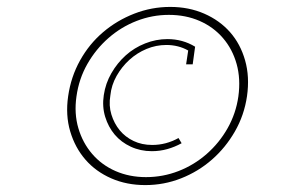

<svg xmlns="http://www.w3.org/2000/svg" viewBox="-20 -650 833 555"><path d="M400 -115Q346 -115 301.5 -134.5Q257 -154 227 -188.5Q197 -223 183 -270Q169 -317 177 -372Q185 -428 211.5 -475.5Q238 -523 278 -557Q318 -591 368 -610.5Q418 -630 472 -630Q526 -630 570.5 -610.5Q615 -591 645 -557Q675 -523 688.5 -475.5Q702 -428 694 -372Q686 -317 659 -270Q632 -223 592.5 -188.5Q553 -154 503.5 -134.5Q454 -115 400 -115ZM402 -138Q451 -138 496 -155.5Q541 -173 577.5 -205Q614 -237 638 -279.5Q662 -322 669 -371Q676 -422 664 -465Q652 -508 624.5 -540Q597 -572 557 -589.5Q517 -607 468 -607Q420 -607 375 -589.5Q330 -572 293.5 -540Q257 -508 232.5 -465Q208 -422 201 -371Q194 -322 206.5 -279.5Q219 -237 246.5 -205Q274 -173 314 -155.5Q354 -138 402 -138ZM518 -464 524 -504Q510 -512 494 -516Q478 -520 461 -520Q431 -520 403.5 -508.5Q376 -497 354 -477Q332 -457 317 -430.5Q302 -404 299 -374Q294 -345 302 -319Q310 -293 326 -273.5Q342 -254 366 -242.5Q390 -231 420 -231Q440 -231 459 -236Q478 -241 496 -251L505 -236Q485 -225 463.5 -219Q442 -213 419 -213Q386 -213 358 -226Q330 -239 311.5 -261Q293 -283 284 -312.5Q275 -342 280 -375Q285 -409 302 -438.5Q319 -468 343.5 -490Q368 -512 399.5 -524.5Q431 -537 464 -537Q486 -537 506 -531.5Q526 -526 544 -515L537 -464Z"/></svg>

Font: Josefin Slab
Style: Italic
Weight: 400
Italic angle: -12°
Designer: Santiago Orozco
Foundry: Typemade
Version: Version 2.000